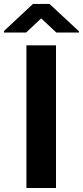

<svg xmlns="http://www.w3.org/2000/svg" viewBox="-59 -937 414 957"><path d="M220.1 0H72.7V-710.9H220.1ZM334.5 -781V-774.9H221.8L146.2 -845.3L71.4 -774.9H-39.4V-782.3L105.4 -917.5H187.6Z"/></svg>

Font: Heebo
Style: Regular
Weight: 400
Designer: Oded Ezer
Foundry: Ezer Type House
Version: Version 3.100